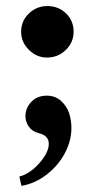

<svg xmlns="http://www.w3.org/2000/svg" viewBox="-20 -480 301 634"><path d="M49.8 -375Q49.8 -411.1 75.4 -435.5Q101.1 -460 136.2 -460Q172.9 -460 198 -435.8Q223.1 -411.6 223.1 -375Q223.1 -340.3 197.5 -315.2Q171.9 -290 134.8 -290Q101.1 -290 75.4 -315.4Q49.8 -340.8 49.8 -375ZM50.8 133.8 43.9 103Q78.6 94.2 109.9 58.8Q141.1 23.4 141.1 -4.9Q141.1 -32.2 108.9 -40Q86.9 -45.4 75.4 -61.5Q64 -77.6 64 -96.2Q64 -123 83.3 -143.6Q102.5 -164.1 134.8 -164.1Q162.6 -164.1 181.6 -146.7Q200.7 -129.4 208.3 -106.2Q215.8 -83 215.8 -57.1Q215.8 -14.6 193.8 26.4Q171.9 67.4 133.8 96.7Q95.7 126 50.8 133.8Z"/></svg>

Font: Laureen pro
Style: Bold
Weight: 700
Designer: Ahmed zaza
Foundry: zazatype
Version: Version 1.000